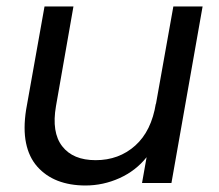

<svg xmlns="http://www.w3.org/2000/svg" viewBox="-20 -568 680 596"><path d="M608.9 -547.9 512.2 0H420.9L435.1 -80.1Q401.9 -38.1 351.1 -15.1Q300.3 7.8 245.1 7.8Q197.3 7.8 159.4 -6.8Q121.6 -21.5 95.7 -50.8Q69.8 -80.1 60.8 -124Q51.8 -168 61 -227.1L118.2 -547.9H208L153.8 -238.8Q139.6 -157.2 173.1 -114Q206.5 -70.8 276.9 -70.8Q349.1 -70.8 399.7 -116Q450.2 -161.1 463.9 -247.1V-244.1L518.1 -547.9Z"/></svg>

Font: Poppins
Style: Italic
Weight: 400
Italic angle: -10°
Designer: Ninad Kale (Devanagari), Jonny Pinhorn (Latin)
Foundry: Indian Type Foundry
Version: Version 3.200;PS 1.000;hotconv 16.6.54;makeotf.lib2.5.65590